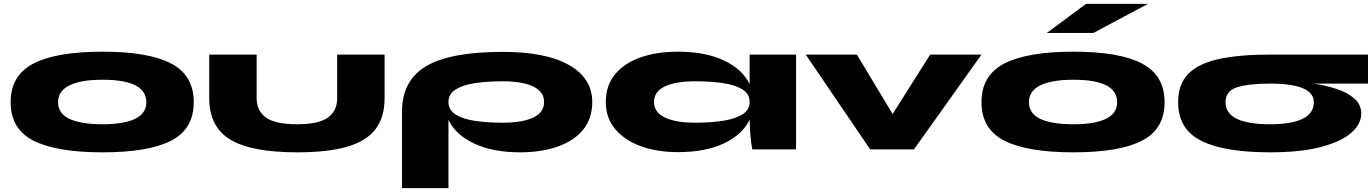

<svg xmlns="http://www.w3.org/2000/svg" viewBox="-20 -772 7088 992"><path d="M510 15Q272 15 153.5 -45Q35 -105 35 -244Q35 -383 153.5 -444Q272 -505 510 -505Q747 -505 864 -444Q981 -383 981 -244Q981 -105 864 -45Q747 15 510 15ZM510 -130Q620 -130 678 -158Q736 -186 736 -244Q736 -360 510 -360Q398 -360 339 -331Q280 -302 280 -244Q280 -186 338.5 -158Q397 -130 510 -130Z M1967 -490V-264Q1967 -166 1920 -104.5Q1873 -43 1773.5 -14Q1674 15 1516 15Q1278 15 1169.5 -51Q1061 -117 1061 -264V-490H1306V-264Q1306 -199 1354.5 -164.5Q1403 -130 1516 -130Q1626 -130 1674 -164.5Q1722 -199 1722 -264V-490Z M2667 15Q2526 15 2429.5 -30.5Q2333 -76 2297 -153V200H2057V-195Q2057 -356 2181.5 -430Q2306 -504 2578 -504Q2800 -504 2920 -436Q3040 -368 3040 -245Q3040 -159 2992 -101Q2944 -43 2859.5 -14Q2775 15 2667 15ZM2577 -138Q2679 -138 2735 -164.5Q2791 -191 2791 -245Q2791 -298 2735 -325Q2679 -352 2577 -352Q2501 -352 2437.5 -343Q2374 -334 2335.5 -310.5Q2297 -287 2297 -245Q2297 -203 2335.5 -179.5Q2374 -156 2437.5 -147Q2501 -138 2577 -138Z M3483 14Q3375 14 3291 -16.5Q3207 -47 3158.5 -105Q3110 -163 3110 -245Q3110 -331 3158.5 -389Q3207 -447 3291 -476Q3375 -505 3483 -505Q3624 -505 3720.5 -459.5Q3817 -414 3853 -337V-490H4093V0H3867Q3865 -6 3860 -44.5Q3855 -83 3853 -154Q3817 -77 3721 -31.5Q3625 14 3483 14ZM3573 -138Q3649 -138 3712.5 -147.5Q3776 -157 3814.5 -180Q3853 -203 3853 -245Q3853 -288 3814.5 -311Q3776 -334 3712.5 -343Q3649 -352 3573 -352Q3471 -352 3415 -325.5Q3359 -299 3359 -245Q3359 -192 3415 -165Q3471 -138 3573 -138Z M5051 -490 4702 0H4476L4143 -490H4407L4592 -183L4786 -490Z M5526 15Q5288 15 5169.5 -45Q5051 -105 5051 -244Q5051 -383 5169.5 -444Q5288 -505 5526 -505Q5763 -505 5880 -444Q5997 -383 5997 -244Q5997 -105 5880 -45Q5763 15 5526 15ZM5526 -130Q5636 -130 5694 -158Q5752 -186 5752 -244Q5752 -360 5526 -360Q5414 -360 5355 -331Q5296 -302 5296 -244Q5296 -186 5354.5 -158Q5413 -130 5526 -130ZM5389 -602 5591 -752H5911L5630 -602Z M6542 15Q6304 15 6185.5 -45Q6067 -105 6067 -244Q6067 -337 6119.5 -390.5Q6172 -444 6277.5 -467Q6383 -490 6542 -490V-355V-490H7048V-340H6768Q6829 -331 6885.5 -312.5Q6942 -294 6977.5 -263Q7013 -232 7013 -185Q7013 -131 6961 -85.5Q6909 -40 6804.5 -12.5Q6700 15 6542 15ZM6542 -130Q6652 -130 6710 -158Q6768 -186 6768 -244Q6768 -340 6542 -340Q6430 -340 6371 -321Q6312 -302 6312 -244Q6312 -186 6370.5 -158Q6429 -130 6542 -130Z"/></svg>

Font: Syne ExtraBold
Style: Regular
Weight: 800
Designer: Lucas Descroix
Foundry: Bonjour Monde
Version: Version 2.200; ttfautohint (v1.8.4)